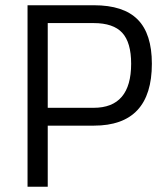

<svg xmlns="http://www.w3.org/2000/svg" viewBox="-20 -712 633 732"><path d="M85 -692H338Q451 -692 505 -637.5Q559 -583 559 -469Q559 -233 338 -233H162V0H85ZM337 -301Q480 -301 480 -469Q480 -550 446 -587Q412 -624 337 -624H162V-301Z"/></svg>

Font: Cairo
Style: Regular
Weight: 400
Designer: Mohamed Gaber, the designers of Titillium
Foundry: Kief Type Foundry
Version: Version 2.009; ttfautohint (v1.5.33-1714) -l 8 -r 50 -G 200 